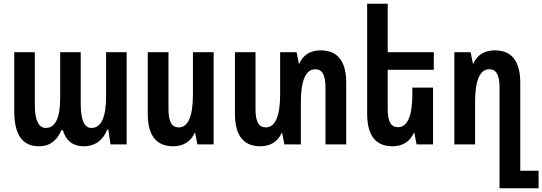

<svg xmlns="http://www.w3.org/2000/svg" viewBox="-20 -780 2929 1037"><path d="M190 10C252 10 289 -24 311 -76H320C333 -29 366 10 432 10C500 10 540 -30 559 -80H565L577 0H664V-498H553V-262C553 -155 531 -89 474 -89C438 -89 416 -126 416 -218V-498H305V-251C305 -145 280 -89 227 -89C191 -89 168 -127 168 -212V-498H57V-178C57 -50 103 10 190 10Z M1134 -498H1022V-268C1022 -153 996 -92 946 -92C908 -92 890 -121 890 -191V-498H778V-166C778 -43 828 10 916 10C970 10 1011 -16 1031 -62H1034L1046 0H1134Z M1712 -508C1657 -508 1616 -483 1597 -437H1594L1582 -498H1493V-268C1493 -153 1466 -92 1416 -92C1378 -92 1360 -121 1360 -191V-498H1249V-166C1249 -43 1299 10 1386 10C1441 10 1481 -16 1501 -62H1504L1516 0H1605V-231C1605 -345 1632 -406 1682 -406C1720 -406 1738 -377 1738 -307V0H1850V-332C1850 -455 1799 -508 1712 -508Z M2319 -307H2207V-268C2207 -153 2180 -93 2130 -93C2092 -93 2074 -122 2074 -192V-403H2323V-498H2074V-760H1963V-166C1963 -43 2013 10 2100 10C2155 10 2195 -16 2215 -62H2218L2230 0H2319Z M2678 237H2889V142H2790V-332C2790 -455 2740 -508 2652 -508C2597 -508 2557 -483 2537 -437H2534L2522 -498H2434V0H2546V-231C2546 -345 2572 -406 2622 -406C2660 -406 2678 -376 2678 -307Z"/></svg>

Font: Noto Sans Armenian ExtraCondensed SemiBold
Style: Regular
Weight: 600
Width: 2
Designer: Monotype Design Team
Foundry: Monotype Imaging Inc.
Version: Version 2.008